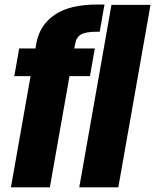

<svg xmlns="http://www.w3.org/2000/svg" viewBox="-20 -806 668 826"><path d="M27 0 111.5 -478.5H41.5L62.5 -597.5H132.5L136 -618.5Q150.5 -698.5 215.5 -742.5Q280.5 -786.5 397.5 -786.5H429.5L409 -669.5H396Q349 -669.5 328.8 -657.8Q308.5 -646 303.5 -618L299.5 -597.5H388L367 -478.5H279L194.5 0ZM321 0 459.5 -785H627.5L489 0Z"/></svg>

Font: Anybody Condensed ExtraBold
Style: Italic
Weight: 800
Width: 3
Italic angle: -10°
Designer: Tyler Finck
Foundry: Etcetera Type Company
Version: Version 1.010; ttfautohint (v1.8.3) -l 8 -r 50 -G 200 -x 14 